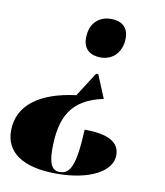

<svg xmlns="http://www.w3.org/2000/svg" viewBox="-100 -614 744 868"><g transform="rotate(10 271.5 -180.0)"><path d="M340 -546C295 -546 243 -519 243 -441C243 -390 276 -366 323 -366C381 -366 420 -409 420 -472C420 -522 388 -546 340 -546ZM370 -184 326 -290H316L245 -179C78 -158 -18 -86 -18 30C-18 129 62 186 218 186C371 186 470 131 470 57C470 -3 417 -32 309 -32C301 141 277 176 229 176C199 176 180 151 180 82C180 -65 222 -153 370 -184Z"/></g></svg>

Font: Noto Serif Display Black
Style: Italic
Weight: 900
Italic angle: -12°
Designer: Monotype Design Team
Foundry: Monotype Imaging Inc.
Version: Version 2.009